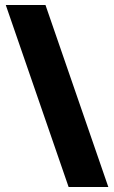

<svg xmlns="http://www.w3.org/2000/svg" viewBox="-20 -739 455 764"><path d="M161 -719 411 5H253L3 -719Z"/></svg>

Font: Noto Sans Disp ExtBd
Style: Regular
Weight: 800
Designer: Monotype Design Team
Foundry: Monotype Imaging Inc.
Version: Version 2.000;GOOG;noto-source:20170915:90ef993387c0; ttfaut